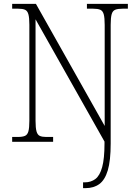

<svg xmlns="http://www.w3.org/2000/svg" viewBox="-20 -734 716 994"><path d="M410 240V210H419Q451 210 474 192.5Q497 175 509 131Q521 87 521 9V-1L164 -634V-109Q164 -72 169 -54Q174 -36 186 -30.5Q198 -25 218 -25H255V0H43V-25H73Q96 -25 109 -30.5Q122 -36 127 -54Q132 -72 132 -109V-606Q132 -642 127 -660Q122 -678 109.5 -683.5Q97 -689 74 -689H43V-714H166L522 -82V-605Q522 -642 517 -660Q512 -678 499 -683.5Q486 -689 462 -689H430V-714H642V-689H615Q590 -689 576.5 -683.5Q563 -678 558 -660Q553 -642 553 -605V9Q553 98 538 148Q523 198 494 219Q465 240 423 240Z"/></svg>

Font: Noto Serif SemiCondensed ExtraLight
Style: Regular
Weight: 200
Width: 4
Designer: Monotype Design Team
Foundry: Monotype Imaging Inc.
Version: Version 2.014